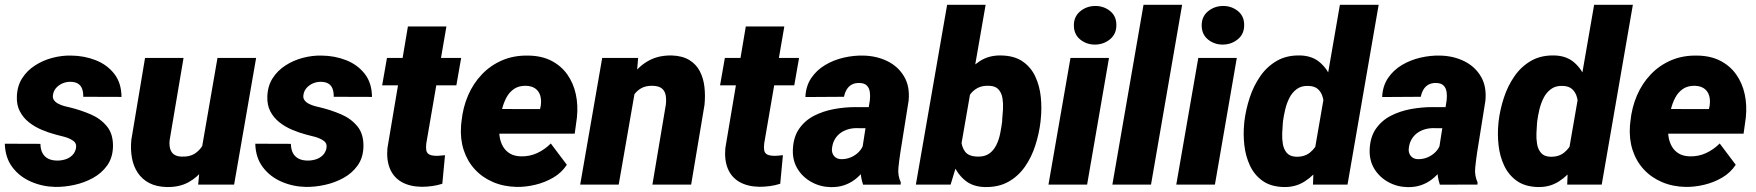

<svg xmlns="http://www.w3.org/2000/svg" viewBox="-25 -770 7326 801"><path d="M292 -151.4Q295.9 -171.9 280 -182.9Q264.2 -193.8 242.4 -199.5Q220.7 -205.1 207.5 -208.5Q177.7 -216.3 148.4 -228.8Q119.1 -241.2 95.5 -260Q71.8 -278.8 57.9 -305.4Q43.9 -332 45.4 -367.7Q46.9 -411.6 67.6 -443.8Q88.4 -476.1 121.6 -497.3Q154.8 -518.6 194.1 -528.8Q233.4 -539.1 272.5 -538.1Q326.2 -537.6 373.8 -519Q421.4 -500.5 451.4 -462.4Q481.4 -424.3 481.9 -365.7L322.3 -366.2Q322.8 -385.3 317.6 -399.4Q312.5 -413.6 300.3 -421.1Q288.1 -428.7 267.1 -428.7Q251.5 -428.7 236.3 -422.4Q221.2 -416 210.2 -404.3Q199.2 -392.6 196.3 -376Q193.4 -361.8 200.2 -352.3Q207 -342.8 218.8 -336.9Q230.5 -331.1 243.4 -327.4Q256.3 -323.7 266.6 -321.8Q311 -311 352.8 -293.2Q394.5 -275.4 421.1 -242.9Q447.8 -210.4 446.3 -156.7Q444.8 -111.3 421.9 -79.3Q398.9 -47.4 363 -27.6Q327.1 -7.8 285.9 1.2Q244.6 10.3 206.1 9.8Q152.3 8.8 104.5 -12Q56.6 -32.7 26.6 -72.5Q-3.4 -112.3 -4.9 -170.4L143.6 -169.9Q144 -147 152.1 -131.6Q160.2 -116.2 175.8 -108.2Q191.4 -100.1 214.4 -100.1Q231.4 -100.1 247.8 -105.2Q264.2 -110.4 276.1 -121.8Q288.1 -133.3 292 -151.4Z M814.5 -136.7 882.3 -528.3H1043.5L951.7 0H801.8ZM844.7 -236.3 886.2 -237.3Q881.3 -192.4 866.7 -147.9Q852.1 -103.5 826.2 -67.4Q800.3 -31.2 762 -10Q723.6 11.2 671.4 10.3Q627.9 9.3 597.9 -6.3Q567.9 -22 549.8 -49.1Q531.7 -76.2 525.4 -111.3Q519 -146.5 522.9 -186.5L580.1 -528.3H740.7L682.6 -184.6Q681.2 -170.4 682.9 -158.2Q684.6 -146 690.2 -137Q695.8 -127.9 706.1 -122.6Q716.3 -117.2 732.4 -116.7Q769 -115.2 792 -132.1Q814.9 -148.9 827.4 -176.8Q839.8 -204.6 844.7 -236.3Z M1336.9 -151.4Q1340.8 -171.9 1325 -182.9Q1309.1 -193.8 1287.4 -199.5Q1265.6 -205.1 1252.4 -208.5Q1222.7 -216.3 1193.4 -228.8Q1164.1 -241.2 1140.4 -260Q1116.7 -278.8 1102.8 -305.4Q1088.9 -332 1090.3 -367.7Q1091.8 -411.6 1112.5 -443.8Q1133.3 -476.1 1166.5 -497.3Q1199.7 -518.6 1239 -528.8Q1278.3 -539.1 1317.4 -538.1Q1371.1 -537.6 1418.7 -519Q1466.3 -500.5 1496.3 -462.4Q1526.4 -424.3 1526.9 -365.7L1367.2 -366.2Q1367.7 -385.3 1362.5 -399.4Q1357.4 -413.6 1345.2 -421.1Q1333 -428.7 1312 -428.7Q1296.4 -428.7 1281.2 -422.4Q1266.1 -416 1255.1 -404.3Q1244.1 -392.6 1241.2 -376Q1238.3 -361.8 1245.1 -352.3Q1252 -342.8 1263.7 -336.9Q1275.4 -331.1 1288.3 -327.4Q1301.3 -323.7 1311.5 -321.8Q1356 -311 1397.7 -293.2Q1439.5 -275.4 1466.1 -242.9Q1492.7 -210.4 1491.2 -156.7Q1489.7 -111.3 1466.8 -79.3Q1443.8 -47.4 1408 -27.6Q1372.1 -7.8 1330.8 1.2Q1289.6 10.3 1251 9.8Q1197.3 8.8 1149.4 -12Q1101.6 -32.7 1071.5 -72.5Q1041.5 -112.3 1040 -170.4L1188.5 -169.9Q1189 -147 1197 -131.6Q1205.1 -116.2 1220.7 -108.2Q1236.3 -100.1 1259.3 -100.1Q1276.4 -100.1 1292.7 -105.2Q1309.1 -110.4 1321 -121.8Q1333 -133.3 1336.9 -151.4Z M1898.9 -528.3 1878.9 -414.1H1569.3L1589.4 -528.3ZM1676.8 -659.7H1837.4L1753.4 -171.4Q1751.5 -154.3 1753.4 -143.3Q1755.4 -132.3 1763.9 -126.7Q1772.5 -121.1 1790.5 -120.1Q1800.8 -119.6 1811 -120.6Q1821.3 -121.6 1831.5 -122.6L1820.3 -3.4Q1799.3 3.4 1777.6 6.3Q1755.9 9.3 1733.4 9.3Q1683.6 8.3 1650.1 -11Q1616.7 -30.3 1601.8 -66.2Q1586.9 -102.1 1591.3 -151.9Z M2131.3 9.8Q2076.7 8.8 2031.7 -10.5Q1986.8 -29.8 1955.6 -64Q1924.3 -98.1 1909.4 -144.3Q1894.5 -190.4 1898.4 -245.1L1900.4 -264.2Q1906.2 -321.8 1927.7 -371.8Q1949.2 -421.9 1985.4 -459.7Q2021.5 -497.6 2070.6 -518.6Q2119.6 -539.6 2180.7 -538.1Q2235.8 -537.1 2276.1 -516.1Q2316.4 -495.1 2341.8 -459.2Q2367.2 -423.3 2377.2 -377.2Q2387.2 -331.1 2381.8 -279.3L2372.6 -212.4H1952.6L1969.2 -315.4L2228 -314.9L2231 -329.1Q2234.4 -352.1 2229 -370.6Q2223.6 -389.2 2209 -400.1Q2194.3 -411.1 2169.4 -412.1Q2139.2 -412.6 2119.4 -398.9Q2099.6 -385.3 2087.6 -362.8Q2075.7 -340.3 2069.3 -314.2Q2063 -288.1 2060.1 -264.2L2058.1 -245.6Q2056.2 -221.7 2059.6 -199.2Q2063 -176.8 2073.5 -158.7Q2084 -140.6 2102.1 -129.6Q2120.1 -118.7 2147.5 -117.7Q2184.1 -116.7 2215.8 -131.3Q2247.6 -146 2272.9 -171.4L2339.8 -82.5Q2317.9 -49.3 2283.2 -29.1Q2248.5 -8.8 2208.7 0.7Q2168.9 10.3 2131.3 9.8Z M2627 -406.7 2556.2 0H2395.5L2487.3 -528.3H2637.2ZM2586.9 -282.2 2553.7 -280.3Q2558.1 -327.6 2573.2 -374.3Q2588.4 -420.9 2615.5 -458.5Q2642.6 -496.1 2682.9 -517.8Q2723.1 -539.6 2777.8 -538.6Q2822.3 -537.1 2850.8 -519.5Q2879.4 -502 2894.5 -472.9Q2909.7 -443.8 2913.8 -407.5Q2918 -371.1 2914.1 -332.5L2858.4 0H2696.8L2752.9 -334Q2755.4 -356.9 2751.7 -374.5Q2748 -392.1 2735.1 -401.9Q2722.2 -411.6 2696.8 -412.1Q2668.5 -412.6 2649.2 -401.4Q2629.9 -390.1 2617.4 -370.8Q2605 -351.6 2597.9 -328.4Q2590.8 -305.2 2586.9 -282.2Z M3308.6 -528.3 3288.6 -414.1H2979L2999 -528.3ZM3086.4 -659.7H3247.1L3163.1 -171.4Q3161.1 -154.3 3163.1 -143.3Q3165 -132.3 3173.6 -126.7Q3182.1 -121.1 3200.2 -120.1Q3210.4 -119.6 3220.7 -120.6Q3231 -121.6 3241.2 -122.6L3230 -3.4Q3209 3.4 3187.3 6.3Q3165.5 9.3 3143.1 9.3Q3093.3 8.3 3059.8 -11Q3026.4 -30.3 3011.5 -66.2Q2996.6 -102.1 3001 -151.9Z M3569.8 -132.8 3604 -352.5Q3606 -370.1 3603.8 -386.2Q3601.6 -402.3 3591.6 -412.8Q3581.5 -423.3 3560.5 -423.8Q3541.5 -424.3 3528.3 -417Q3515.1 -409.7 3507.3 -396.5Q3499.5 -383.3 3496.1 -366.2L3335 -365.2Q3336.9 -411.1 3359.4 -444.3Q3381.8 -477.5 3417 -498.5Q3452.1 -519.5 3493.9 -529.3Q3535.6 -539.1 3576.2 -538.1Q3631.8 -537.1 3677 -514.9Q3722.2 -492.7 3746.8 -450.9Q3771.5 -409.2 3765.6 -349.6L3731 -132.8Q3726.6 -103.5 3723.1 -70.6Q3719.7 -37.6 3732.9 -9.3L3732.4 0L3575.7 0.5Q3564.9 -31.2 3564.9 -65.4Q3564.9 -99.6 3569.8 -132.8ZM3622.1 -322.8 3607.4 -234.9 3544.4 -235.4Q3525.9 -234.9 3509 -229.2Q3492.2 -223.6 3479 -213.4Q3465.8 -203.1 3457.3 -188Q3448.7 -172.9 3446.3 -153.3Q3444.3 -140.1 3448.5 -129.6Q3452.6 -119.1 3461.7 -112.8Q3470.7 -106.4 3484.4 -106Q3505.4 -105.5 3524.9 -113.8Q3544.4 -122.1 3558.8 -137.2Q3573.2 -152.3 3578.6 -172.4L3606.9 -103.5Q3594.2 -78.1 3577.9 -57.1Q3561.5 -36.1 3541.3 -20.8Q3521 -5.4 3496.1 2.9Q3471.2 11.2 3440.9 10.7Q3397.5 9.8 3360.8 -10.3Q3324.2 -30.3 3302.7 -64.9Q3281.2 -99.6 3282.7 -145Q3284.7 -197.8 3308.6 -232.4Q3332.5 -267.1 3370.8 -286.9Q3409.2 -306.6 3454.3 -314.9Q3499.5 -323.2 3543.9 -323.2Z M3926.3 -750H4086.9L3977.5 -121.1L3940.9 0H3795.9ZM4316.9 -272.9 4315.9 -262.2Q4310.1 -212.9 4294.4 -163.8Q4278.8 -114.7 4251.2 -75Q4223.6 -35.2 4181.9 -11.7Q4140.1 11.7 4082.5 10.3Q4032.7 8.8 4001 -17.6Q3969.2 -43.9 3952.1 -84.7Q3935.1 -125.5 3929 -171.1Q3922.9 -216.8 3923.8 -256.8L3924.8 -269.5Q3932.6 -312 3950 -359.4Q3967.3 -406.7 3995.1 -448Q4022.9 -489.3 4062 -514.6Q4101.1 -540 4151.9 -538.6Q4207 -537.6 4241.7 -513.4Q4276.4 -489.3 4294.4 -450.2Q4312.5 -411.1 4317.1 -364.7Q4321.8 -318.4 4316.9 -272.9ZM4155.8 -262.7 4156.2 -273.4Q4158.2 -291.5 4159.4 -314.9Q4160.6 -338.4 4157.2 -360.1Q4153.8 -381.8 4141.1 -396.5Q4128.4 -411.1 4102.1 -412.1Q4073.2 -413.6 4053.2 -402.8Q4033.2 -392.1 4020.5 -373.5Q4007.8 -355 4001 -331.5Q3994.1 -308.1 3991.2 -283.7L3986.8 -244.6Q3983.9 -216.3 3985.1 -187Q3986.3 -157.7 4001 -137.7Q4015.6 -117.7 4052.7 -116.7Q4083 -115.7 4102.1 -129.4Q4121.1 -143.1 4131.8 -165.3Q4142.6 -187.5 4147.7 -213.4Q4152.8 -239.3 4155.8 -262.7Z M4601.6 -528.3 4510.3 0H4349.1L4440.9 -528.3ZM4455.1 -661.6Q4454.1 -699.7 4480.7 -722.2Q4507.3 -744.6 4543.5 -745.1Q4578.1 -745.6 4605 -724.9Q4631.8 -704.1 4632.3 -667.5Q4633.3 -629.4 4606.7 -606.9Q4580.1 -584.5 4543.9 -584Q4509.3 -583.5 4482.7 -604.2Q4456.1 -625 4455.1 -661.6Z M4906.7 -750 4776.9 0H4615.7L4745.6 -750Z M5134.8 -528.3 5043.5 0H4882.3L4974.1 -528.3ZM4988.3 -661.6Q4987.3 -699.7 5013.9 -722.2Q5040.5 -744.6 5076.7 -745.1Q5111.3 -745.6 5138.2 -724.9Q5165 -704.1 5165.5 -667.5Q5166.5 -629.4 5139.9 -606.9Q5113.3 -584.5 5077.1 -584Q5042.5 -583.5 5015.9 -604.2Q4989.3 -625 4988.3 -661.6Z M5457.5 -130.4 5564.9 -750H5726.6L5596.7 0H5452.6ZM5165.5 -253.9 5166.5 -264.6Q5172.4 -313 5188.5 -362.3Q5204.6 -411.6 5232.7 -452.1Q5260.7 -492.7 5302.5 -516.6Q5344.2 -540.5 5401.9 -538.6Q5450.7 -536.6 5481.9 -509.3Q5513.2 -481.9 5530.3 -440.2Q5547.4 -398.4 5553.7 -352.5Q5560.1 -306.6 5559.1 -268.1L5557.6 -254.9Q5550.3 -213.4 5532.5 -166.7Q5514.6 -120.1 5486.1 -79.3Q5457.5 -38.6 5418.5 -13.4Q5379.4 11.7 5330.1 10.3Q5276.4 8.8 5242.2 -15.6Q5208 -40 5189.7 -79.1Q5171.4 -118.2 5166.3 -164.1Q5161.1 -210 5165.5 -253.9ZM5327.6 -265.1 5326.7 -254.9Q5325.2 -237.3 5324.2 -214.4Q5323.2 -191.4 5326.9 -169.4Q5330.6 -147.5 5343 -132.6Q5355.5 -117.7 5380.4 -116.2Q5416.5 -114.7 5439.7 -133.3Q5462.9 -151.9 5475.3 -180.9Q5487.8 -210 5491.2 -240.7L5495.6 -279.8Q5498 -299.8 5498.3 -322.3Q5498.5 -344.7 5493.2 -364.7Q5487.8 -384.8 5473.6 -397.9Q5459.5 -411.1 5432.6 -411.6Q5404.3 -412.6 5385 -398.4Q5365.7 -384.3 5354.2 -361.6Q5342.8 -338.9 5336.7 -313.2Q5330.6 -287.6 5327.6 -265.1Z M5976.1 -132.8 6010.3 -352.5Q6012.2 -370.1 6010 -386.2Q6007.8 -402.3 5997.8 -412.8Q5987.8 -423.3 5966.8 -423.8Q5947.8 -424.3 5934.6 -417Q5921.4 -409.7 5913.6 -396.5Q5905.8 -383.3 5902.3 -366.2L5741.2 -365.2Q5743.2 -411.1 5765.6 -444.3Q5788.1 -477.5 5823.2 -498.5Q5858.4 -519.5 5900.1 -529.3Q5941.9 -539.1 5982.4 -538.1Q6038.1 -537.1 6083.3 -514.9Q6128.4 -492.7 6153.1 -450.9Q6177.7 -409.2 6171.9 -349.6L6137.2 -132.8Q6132.8 -103.5 6129.4 -70.6Q6126 -37.6 6139.2 -9.3L6138.7 0L5981.9 0.5Q5971.2 -31.2 5971.2 -65.4Q5971.2 -99.6 5976.1 -132.8ZM6028.3 -322.8 6013.7 -234.9 5950.7 -235.4Q5932.1 -234.9 5915.3 -229.2Q5898.4 -223.6 5885.3 -213.4Q5872.1 -203.1 5863.5 -188Q5855 -172.9 5852.5 -153.3Q5850.6 -140.1 5854.7 -129.6Q5858.9 -119.1 5867.9 -112.8Q5877 -106.4 5890.6 -106Q5911.6 -105.5 5931.2 -113.8Q5950.7 -122.1 5965.1 -137.2Q5979.5 -152.3 5984.9 -172.4L6013.2 -103.5Q6000.5 -78.1 5984.1 -57.1Q5967.8 -36.1 5947.5 -20.8Q5927.2 -5.4 5902.3 2.9Q5877.4 11.2 5847.2 10.7Q5803.7 9.8 5767.1 -10.3Q5730.5 -30.3 5709 -64.9Q5687.5 -99.6 5689 -145Q5690.9 -197.8 5714.8 -232.4Q5738.8 -267.1 5777.1 -286.9Q5815.4 -306.6 5860.6 -314.9Q5905.8 -323.2 5950.2 -323.2Z M6518.1 -130.4 6625.5 -750H6787.1L6657.2 0H6513.2ZM6226.1 -253.9 6227.1 -264.6Q6232.9 -313 6249 -362.3Q6265.1 -411.6 6293.2 -452.1Q6321.3 -492.7 6363 -516.6Q6404.8 -540.5 6462.4 -538.6Q6511.2 -536.6 6542.5 -509.3Q6573.7 -481.9 6590.8 -440.2Q6607.9 -398.4 6614.3 -352.5Q6620.6 -306.6 6619.6 -268.1L6618.2 -254.9Q6610.8 -213.4 6593 -166.7Q6575.2 -120.1 6546.6 -79.3Q6518.1 -38.6 6479 -13.4Q6439.9 11.7 6390.6 10.3Q6336.9 8.8 6302.7 -15.6Q6268.6 -40 6250.2 -79.1Q6231.9 -118.2 6226.8 -164.1Q6221.7 -210 6226.1 -253.9ZM6388.2 -265.1 6387.2 -254.9Q6385.7 -237.3 6384.8 -214.4Q6383.8 -191.4 6387.5 -169.4Q6391.1 -147.5 6403.6 -132.6Q6416 -117.7 6440.9 -116.2Q6477.1 -114.7 6500.2 -133.3Q6523.4 -151.9 6535.9 -180.9Q6548.3 -210 6551.8 -240.7L6556.2 -279.8Q6558.6 -299.8 6558.8 -322.3Q6559.1 -344.7 6553.7 -364.7Q6548.3 -384.8 6534.2 -397.9Q6520 -411.1 6493.2 -411.6Q6464.8 -412.6 6445.6 -398.4Q6426.3 -384.3 6414.8 -361.6Q6403.3 -338.9 6397.2 -313.2Q6391.1 -287.6 6388.2 -265.1Z M7007.8 9.8Q6953.1 8.8 6908.2 -10.5Q6863.3 -29.8 6832 -64Q6800.8 -98.1 6785.9 -144.3Q6771 -190.4 6774.9 -245.1L6776.9 -264.2Q6782.7 -321.8 6804.2 -371.8Q6825.7 -421.9 6861.8 -459.7Q6897.9 -497.6 6947 -518.6Q6996.1 -539.6 7057.1 -538.1Q7112.3 -537.1 7152.6 -516.1Q7192.9 -495.1 7218.3 -459.2Q7243.7 -423.3 7253.7 -377.2Q7263.7 -331.1 7258.3 -279.3L7249 -212.4H6829.1L6845.7 -315.4L7104.5 -314.9L7107.4 -329.1Q7110.8 -352.1 7105.5 -370.6Q7100.1 -389.2 7085.4 -400.1Q7070.8 -411.1 7045.9 -412.1Q7015.6 -412.6 6995.8 -398.9Q6976.1 -385.3 6964.1 -362.8Q6952.1 -340.3 6945.8 -314.2Q6939.5 -288.1 6936.5 -264.2L6934.6 -245.6Q6932.6 -221.7 6936 -199.2Q6939.5 -176.8 6950 -158.7Q6960.4 -140.6 6978.5 -129.6Q6996.6 -118.7 7023.9 -117.7Q7060.5 -116.7 7092.3 -131.3Q7124 -146 7149.4 -171.4L7216.3 -82.5Q7194.3 -49.3 7159.7 -29.1Q7125 -8.8 7085.2 0.7Q7045.4 10.3 7007.8 9.8Z"/></svg>

Font: Roboto Black
Style: Italic
Weight: 900
Italic angle: -12°
Designer: Christian Robertson
Foundry: Google
Version: Version 3.0; 2020